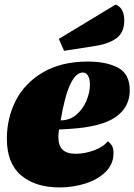

<svg xmlns="http://www.w3.org/2000/svg" viewBox="-20 -799 587 839"><path d="M547 -404Q547 -331 486 -288Q425 -245 288 -236Q280 -235 238 -233Q235 -218 235 -200Q235 -163 253.5 -145Q272 -127 312 -127Q350 -127 391 -142Q432 -157 451 -182Q465 -171 470.5 -159.5Q476 -148 476 -130Q476 -82 441.5 -48Q407 -14 353 3Q299 20 240 20Q135 20 72.5 -32.5Q10 -85 10 -193Q10 -283 49 -359.5Q88 -436 168 -483Q248 -530 364 -530Q445 -530 496 -503Q547 -476 547 -404ZM245 -273Q285 -273 314 -298Q343 -323 358 -359.5Q373 -396 373 -429Q373 -453 365 -467.5Q357 -482 342 -482Q280 -482 245 -273ZM523 -709Q523 -656 487.5 -631Q452 -606 389 -597L260 -577L237 -629L485 -779Q523 -765 523 -709Z"/></svg>

Font: Sansita Black Italic
Style: Regular
Weight: 900
Italic angle: -11°
Designer: Pablo Cosgaya
Foundry: Omnibus-Type
Version: Version 1.006